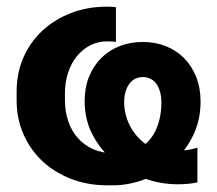

<svg xmlns="http://www.w3.org/2000/svg" viewBox="-20 -551 658 582"><path d="M578.4 1.8Q563.2 5.2 548 6.4Q532.8 7.6 518 7.6Q466.4 7.6 416.1 -10.7Q365.8 -29 325.7 -62.2Q285.6 -95.4 261.1 -141.6Q236.6 -187.8 236.6 -244.2Q236.6 -285.6 250 -318.6Q263.4 -351.6 286.8 -375.1Q310.2 -398.6 342.6 -411.2Q375 -423.8 412.6 -423.8Q450.6 -423.8 482.5 -411.2Q514.4 -398.6 537.8 -375.1Q561.2 -351.6 574.6 -318Q588 -284.4 588 -243Q588 -186.8 565.2 -140.1Q542.4 -93.4 504.7 -59.8Q467 -26.2 419.1 -7.7Q371.2 10.8 321 10.8H305.8Q246.2 10.8 195.9 -8.6Q145.6 -28 108.8 -62.3Q72 -96.6 51.2 -144Q30.4 -191.4 30.4 -246.4V-273.6Q30.4 -329.6 50.9 -376.5Q71.4 -423.4 108.2 -457.7Q145 -492 195 -511.4Q245 -530.8 304.6 -530.8Q310.8 -530.8 318.4 -530.4Q326 -530 331.4 -529.2L331.4 -424Q326.4 -424.8 318.5 -425.2Q310.6 -425.6 304.4 -425.6Q277.4 -425.6 254 -413.8Q230.6 -402 213.3 -380.9Q196 -359.8 186.4 -330.7Q176.8 -301.6 176.8 -266.4V-247.6Q176.8 -213.4 186.8 -183.8Q196.8 -154.2 215.9 -132.7Q235 -111.2 262 -99Q289 -86.8 322.4 -86.8H330.2Q344.2 -86.8 356.1 -89.9Q368 -93 379 -97.4Q380 -97.4 385.2 -97.3Q390.4 -97.2 392.8 -96.8Q411.4 -105 426 -119.2Q440.6 -133.4 450.1 -152.2Q459.6 -171 464.4 -193.5Q469.2 -216 469.2 -240.2Q469.2 -259 464.9 -273.6Q460.6 -288.2 453.4 -297.8Q446.2 -307.4 435.8 -312.4Q425.4 -317.4 413.4 -317.4Q400.8 -317.4 390.4 -312.4Q380 -307.4 372.5 -297.5Q365 -287.6 360.7 -273.3Q356.4 -259 356.4 -240.8Q356.4 -218.8 362.8 -197.2Q369.2 -175.6 381.1 -157.2Q393 -138.8 409.4 -124Q425.8 -109.2 445.8 -101Q447.8 -101 454.1 -101.2Q460.4 -101.4 462.4 -101.4Q474.6 -97.6 487.7 -95.8Q500.8 -94 514.2 -94Q530.6 -94 546.7 -96.2Q562.8 -98.4 578.4 -103.4Z"/></svg>

Font: Fixel Variable
Style: Regular
Weight: 100
Width: 3
Designer: AlfaBravo + MacPaw
Foundry: Kyrylo Tkachov, Marchela Mozhyna, Serhii Makarenko, Maria Weinstein, Zakhar Kryvoshyya
Version: Version 1.211